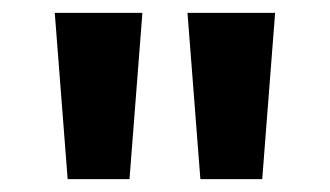

<svg xmlns="http://www.w3.org/2000/svg" viewBox="-20 -734 512 298"><path d="M201 -714 181 -456H85L65 -714ZM407 -714 387 -456H291L271 -714Z"/></svg>

Font: Noto Sans Tai Tham
Style: Bold
Weight: 700
Designer: Monotype Design Team 2013. Revised by David WIlliams 2020
Foundry: Monotype Imaging Inc.
Version: Version 2.002; ttfautohint (v1.8.4.7-5d5b)